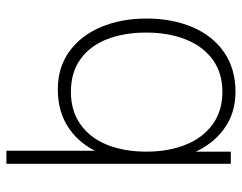

<svg xmlns="http://www.w3.org/2000/svg" viewBox="-100 -660 775 616"><g transform="rotate(-90 288.0 -352.5)"><path d="M301 15Q231.5 15 180.8 -22.5Q130 -60 103.5 -124.8Q77 -189.5 77 -271Q77 -354 103.8 -418.2Q130.5 -482.5 183 -518.8Q235.5 -555 309 -555Q379.5 -555 430.8 -517.8Q482 -480.5 509 -416Q536 -351.5 536 -271Q536 -189 508.8 -124Q481.5 -59 428.5 -22Q375.5 15 301 15ZM70 0V-720H112V-425H109V0ZM301 -27Q362 -27 404.8 -58.5Q447.5 -90 469.2 -145.2Q491 -200.5 491 -271Q491 -341.5 470 -396.2Q449 -451 406.2 -482Q363.5 -513 301 -513Q239.5 -513 196.2 -482.2Q153 -451.5 131 -397Q109 -342.5 109 -271Q109 -200.5 131 -145.2Q153 -90 196.2 -58.5Q239.5 -27 301 -27Z"/></g></svg>

Font: Manrope
Style: Regular
Weight: 400
Designer: Mikhail Sharanda
Foundry: Mikhail Sharanda
Version: Version 4.503